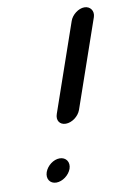

<svg xmlns="http://www.w3.org/2000/svg" viewBox="-79 -688 508 767"><g transform="rotate(-10 175.5 -304.0)"><path d="M226 -239 349 -594C357 -618 342 -639 318 -639C294 -639 267 -618 259 -594L136 -239C127 -214 140 -194 165 -194C190 -194 217 -214 226 -239ZM56 -17C47 9 61 31 87 31C112 31 139 11 148 -14C157 -40 142 -62 116 -62C91 -62 65 -42 56 -17Z"/></g></svg>

Font: Electronic
Style: BlkSuIt
Weight: 900
Version: Version 1.011